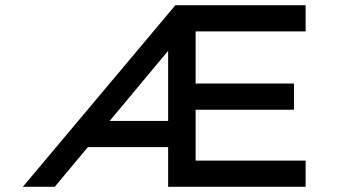

<svg xmlns="http://www.w3.org/2000/svg" viewBox="-20 -720 1334 740"><path d="M68 0 656 -700H1158V-599H734V-398H1113V-297H734V-101H1158V0H628V-153H302L387 -254H628V-570L657 -559L191 0Z"/></svg>

Font: Lexend Peta
Style: Regular
Weight: 400
Designer: Bonnie Shaver-Troup, Thomas Jockin
Foundry: Lexend
Version: Version 1.007